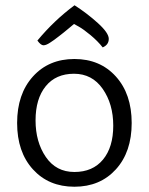

<svg xmlns="http://www.w3.org/2000/svg" viewBox="-20 -699 565 729"><path d="M263 -679Q310 -649 351.5 -611.5Q393 -574 393 -551.5Q393 -529 370 -519Q351 -543 324 -565.5Q297 -588 279 -598L261 -608Q255 -603 242.5 -592.5Q230 -582 222.5 -576Q215 -570 204 -561.5Q193 -553 185.5 -547.5Q178 -542 170 -537Q155 -527 145 -527Q135 -527 122 -545Q186 -622 263 -679ZM480 -232Q480 -122 420 -56Q360 10 262.5 10Q165 10 105 -56Q45 -122 45 -232Q45 -342 105 -408.5Q165 -475 262.5 -475Q360 -475 420 -408.5Q480 -342 480 -232ZM262.5 -46Q332 -46 371 -93Q410 -140 410 -222Q410 -304 370 -361.5Q330 -419 261 -419Q192 -419 153.5 -371.5Q115 -324 115 -242Q115 -160 154 -103Q193 -46 262.5 -46Z"/></svg>

Font: Overlock
Style: Regular
Weight: 400
Designer: Dario Muhafara
Foundry: Dario Manuel Muhafara
Version: Version 1.001